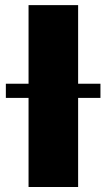

<svg xmlns="http://www.w3.org/2000/svg" viewBox="-20 -748 427 768"><path d="M292.5 -727.5V0H94.2V-727.5ZM3.4 -356.4V-413.1H381.8V-356.4Z"/></svg>

Font: Inter 16pt Black
Style: Regular
Weight: 900
Version: Version 4.001;git-66647c0bb